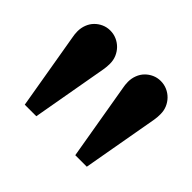

<svg xmlns="http://www.w3.org/2000/svg" viewBox="-90 -858 575 575"><g transform="rotate(45 197.5 -571.0)"><path d="M23.9 -645Q22.9 -649.4 22.2 -655.8Q21.5 -662.1 21.5 -668.5Q21.5 -683.1 26.6 -696.3Q31.7 -709.5 41 -719Q50.3 -728.5 62.7 -734.1Q75.2 -739.7 89.4 -739.7Q104 -739.7 116.7 -734.1Q129.4 -728.5 138.9 -718.8Q148.4 -709 153.8 -696.3Q159.2 -683.6 159.2 -668.9Q159.2 -662.6 158.7 -656.2Q158.2 -649.9 157.2 -644L114.3 -401.4H65.4ZM237.8 -645Q236.8 -649.4 236.1 -655.8Q235.4 -662.1 235.4 -668.5Q235.4 -683.1 240.5 -696.3Q245.6 -709.5 254.9 -719Q264.2 -728.5 276.6 -734.1Q289.1 -739.7 303.2 -739.7Q317.9 -739.7 330.6 -734.1Q343.3 -728.5 352.8 -718.8Q362.3 -709 367.7 -696.3Q373 -683.6 373 -668.9Q373 -662.6 372.6 -656.2Q372.1 -649.9 371.1 -644L328.1 -401.4H279.3Z"/></g></svg>

Font: Atomic Age
Style: Regular
Weight: 400
Designer: James Grieshaber
Foundry: James Grieshaber
Version: Version 1.008; ttfautohint (v1.4.1) -l 6 -r 46 -G 0 -x 0 -H 